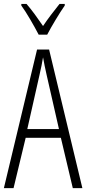

<svg xmlns="http://www.w3.org/2000/svg" viewBox="-20 -969 444 989"><path d="M355 0 293.5 -259.3H112.3L49.8 0H0L170.9 -713.9H232.9L404.3 0ZM283.7 -304.2 220.2 -583Q214.4 -608.9 210 -630.1Q205.6 -651.4 201.7 -673.8Q198.2 -651.4 193.8 -630.4Q189.5 -609.4 183.6 -583.5L120.6 -304.2ZM179.2 -790.5Q160.6 -826.2 135.3 -869.6Q109.9 -913.1 89.8 -940.4V-948.7H116.7Q135.7 -926.8 158.7 -895.8Q181.6 -864.7 201.7 -835Q223.1 -866.7 242.2 -891.8Q261.2 -917 286.6 -948.7H313.5V-940.4Q291.5 -908.7 266.4 -866.9Q241.2 -825.2 223.1 -790.5Z"/></svg>

Font: Open Sans Condensed Light
Style: Regular
Weight: 300
Width: 3
Designer: Monotype Design Team
Foundry: Monotype Imaging Inc.
Version: Version 3.003; ttfautohint (v1.8.4)